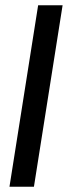

<svg xmlns="http://www.w3.org/2000/svg" viewBox="-20 -640 258 730"><path d="M16 70H109L218 -620H125Z"/></svg>

Font: Charger Sport
Style: BdObl
Weight: 700
Designer: Jasper
Foundry: Cannot Into Space Fonts
Version: Version 1.1